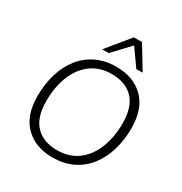

<svg xmlns="http://www.w3.org/2000/svg" viewBox="-212 -1090 1184 1252"><g transform="rotate(30 379.5 -464.0)"><path d="M362 8Q233 8 156 -69Q79 -146 79 -291Q79 -381 102 -457.5Q125 -534 169.5 -591.5Q214 -649 280 -681Q346 -713 431 -713Q561 -713 638 -636Q715 -559 715 -414Q715 -325 692 -248Q669 -171 624 -113.5Q579 -56 513.5 -24Q448 8 362 8ZM364 -48Q457 -48 520.5 -96Q584 -144 616.5 -227Q649 -310 649 -413Q649 -537 590.5 -597Q532 -657 428 -657Q337 -657 273.5 -609Q210 -561 177.5 -478.5Q145 -396 145 -292Q145 -168 203.5 -108Q262 -48 364 -48ZM292 -765 432 -936H493L597 -765H549L460 -891L341 -765Z"/></g></svg>

Font: Nunito Sans Light
Style: Italic
Weight: 300
Italic angle: -9°
Designer: Vernon Adams
Foundry: Vernon Adams
Version: Version 3.006; ttfautohint (v1.8.3)